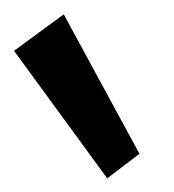

<svg xmlns="http://www.w3.org/2000/svg" viewBox="-20 -826 248 274"><path d="M133 -571.5 179 -606.5 71 -805.5 0 -753.5Z"/></svg>

Font: Spartan Medium
Style: Regular
Weight: 500
Designer: Matt Bailey, Mirko Velimirovic
Foundry: Matt Bailey
Version: Version 1.003; ttfautohint (v1.8.3)